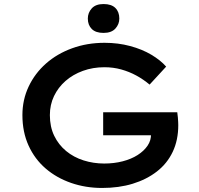

<svg xmlns="http://www.w3.org/2000/svg" viewBox="-20 -921 988 951"><path d="M486 10Q404 10 332 -15Q260 -40 206 -86.5Q152 -133 121.5 -200Q91 -267 91 -351Q91 -427 122 -492.5Q153 -558 208 -606.5Q263 -655 337.5 -682Q412 -709 498 -709Q565 -709 624.5 -693Q684 -677 729.5 -650Q775 -623 803 -591L721 -502Q690 -528 655 -547Q620 -566 580.5 -577Q541 -588 497 -588Q440 -588 390.5 -570Q341 -552 304.5 -520Q268 -488 247.5 -445Q227 -402 227 -351Q227 -293 248.5 -248.5Q270 -204 307.5 -173Q345 -142 394 -126.5Q443 -111 496 -111Q545 -111 587.5 -122Q630 -133 661.5 -153Q693 -173 711 -199.5Q729 -226 728 -258L727 -276L746 -251H491V-365H858Q860 -352 861 -339.5Q862 -327 862.5 -317Q863 -307 863 -301Q863 -227 835.5 -169Q808 -111 757 -71.5Q706 -32 637.5 -11Q569 10 486 10ZM493 -758Q454 -758 434.5 -777.5Q415 -797 415 -829Q415 -858 434.5 -879.5Q454 -901 493 -901Q532 -901 551.5 -881.5Q571 -862 571 -829Q571 -801 551.5 -779.5Q532 -758 493 -758Z"/></svg>

Font: Lexend Giga Medium
Style: Regular
Weight: 500
Designer: Bonnie Shaver-Troup, Thomas Jockin
Foundry: Lexend
Version: Version 1.007